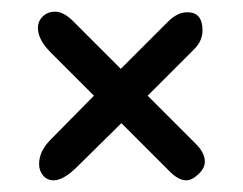

<svg xmlns="http://www.w3.org/2000/svg" viewBox="-20 -370 416 329"><path d="M331 -93Q331 -82 320 -71.5Q309 -61 299 -61Q286 -61 271 -76L188 -159L113 -85Q89 -61 72 -61Q61 -61 54 -69Q47 -77 47 -89Q47 -111 67 -131L141 -206L67 -280Q45 -302 45 -322Q45 -334 53.5 -342Q62 -350 74 -350Q89 -350 105 -334L187 -252L268 -333Q284 -349 301 -349Q327 -349 327 -318Q327 -300 313 -286L233 -206L316 -123Q331 -108 331 -93Z"/></svg>

Font: EB Garamond 08
Style: Italic
Weight: 400
Italic angle: -14°
Version: Version 0.016